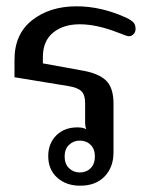

<svg xmlns="http://www.w3.org/2000/svg" viewBox="-20 -580 476 609"><path d="M133 -85Q133 -125 158.5 -150.5Q184 -176 226 -176Q243 -176 254 -170Q250 -178 250 -193V-253Q250 -279 238.5 -290.5Q227 -302 197 -307L26 -335V-391Q26 -472 82 -516Q138 -560 223 -560Q301 -560 380 -524Q395 -517 402.5 -509.5Q410 -502 410 -489Q410 -478 403.5 -471.5Q397 -465 389 -465Q384 -465 373 -469.5Q362 -474 356 -476Q287 -503 233 -503Q181 -503 148.5 -476.5Q116 -450 116 -399V-379L237 -357Q292 -348 316 -325Q340 -302 340 -252V-96Q340 -50 312 -20.5Q284 9 234 9Q190 9 161.5 -16.5Q133 -42 133 -85ZM281 -84Q281 -107 267.5 -120.5Q254 -134 233 -134Q213 -134 199 -120.5Q185 -107 185 -84Q185 -60 199 -46.5Q213 -33 233 -33Q254 -33 267.5 -46.5Q281 -60 281 -84Z"/></svg>

Font: Maitree Medium
Style: Regular
Weight: 500
Designer: CadsonDemak Team
Foundry: CadsonDemak
Version: Version 1.010